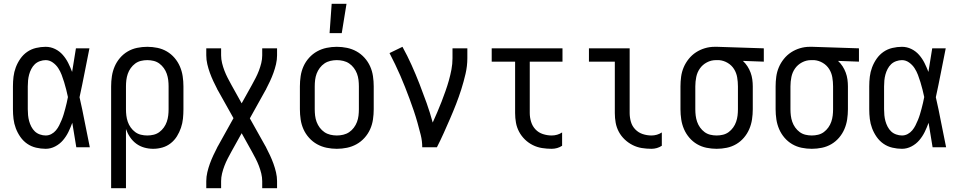

<svg xmlns="http://www.w3.org/2000/svg" viewBox="-20 -774 5040 1009"><path d="M220 8Q195 8 169.5 2Q144 -4 123 -18.5Q102 -33 87 -54.5Q72 -76 63 -100Q54 -124 51 -149Q48 -174 48 -200V-320Q48 -346 51 -371Q54 -396 63 -420Q72 -444 87 -465.5Q102 -487 123 -501.5Q144 -516 169.5 -522Q195 -528 220 -528Q246 -528 269.5 -516.5Q293 -505 310 -485.5Q327 -466 338.5 -443Q350 -420 359 -396Q364 -427 369 -458Q374 -489 379 -520H450Q437 -456 424.5 -391.5Q412 -327 398 -263Q413 -198 425.5 -132Q438 -66 452 0H381Q376 -32 370.5 -64Q365 -96 360 -128V-129Q351 -104 339.5 -80.5Q328 -57 311 -37Q294 -17 270 -4.5Q246 8 220 8ZM220 -62Q236 -62 250 -69.5Q264 -77 274 -89Q284 -101 291 -115Q298 -129 304 -143.5Q310 -158 314.5 -173Q319 -188 323 -203Q327 -218 330.5 -233Q334 -248 337 -264Q333 -283 328 -303Q323 -323 317 -342.5Q311 -362 304 -380.5Q297 -399 286 -416Q275 -433 257.5 -445.5Q240 -458 220 -458Q205 -458 189.5 -452.5Q174 -447 163 -436.5Q152 -426 144.5 -411.5Q137 -397 133 -382Q129 -367 127.5 -351.5Q126 -336 126 -320V-200Q126 -184 127.5 -168.5Q129 -153 133 -138Q137 -123 144.5 -108.5Q152 -94 163 -83.5Q174 -73 189.5 -67.5Q205 -62 220 -62Z M564 215V-320Q564 -347 568 -373.5Q572 -400 582.5 -424.5Q593 -449 610.5 -469.5Q628 -490 651 -503.5Q674 -517 700.5 -522.5Q727 -528 754 -528Q781 -528 807.5 -522.5Q834 -517 857 -503.5Q880 -490 897.5 -469.5Q915 -449 925.5 -424.5Q936 -400 940 -373.5Q944 -347 944 -320V-200Q944 -175 941.5 -150.5Q939 -126 931 -102.5Q923 -79 910 -58Q897 -37 877.5 -21.5Q858 -6 834 1Q810 8 785 8Q761 8 738 1.5Q715 -5 696 -19Q677 -33 663.5 -53Q650 -73 642 -96V215ZM754 -62Q771 -62 787.5 -66Q804 -70 817.5 -80Q831 -90 841 -104Q851 -118 856.5 -134Q862 -150 864 -166.5Q866 -183 866 -200V-320Q866 -337 864 -353.5Q862 -370 856.5 -386Q851 -402 841 -416Q831 -430 817.5 -440Q804 -450 787.5 -454Q771 -458 754 -458Q737 -458 720.5 -454Q704 -450 690.5 -440Q677 -430 667 -416Q657 -402 651.5 -386Q646 -370 644 -353.5Q642 -337 642 -320V-200Q642 -183 644 -166.5Q646 -150 651.5 -134Q657 -118 667 -104Q677 -90 690.5 -80Q704 -70 720.5 -66Q737 -62 754 -62Z M1064 215V178Q1064 155 1069.5 131.5Q1075 108 1083 86Q1091 64 1101 42.5Q1111 21 1122 0V-1Q1124 -3 1125 -5.5Q1126 -8 1128 -11L1207 -153L1128 -294Q1126 -297 1125 -299.5Q1124 -302 1122 -304V-305Q1111 -326 1101 -347.5Q1091 -369 1083 -391Q1075 -413 1069.5 -436.5Q1064 -460 1064 -483V-520H1142V-483Q1142 -463 1147 -442.5Q1152 -422 1159.5 -402.5Q1167 -383 1176.5 -364.5Q1186 -346 1196 -328L1250 -231L1304 -328Q1314 -346 1323.5 -364.5Q1333 -383 1340.5 -402.5Q1348 -422 1353 -442.5Q1358 -463 1358 -483V-520H1436V-483Q1436 -460 1430.5 -436.5Q1425 -413 1417 -391Q1409 -369 1399 -347.5Q1389 -326 1378 -305V-304Q1376 -302 1375 -299.5Q1374 -297 1372 -294L1293 -152L1372 -11Q1374 -8 1375 -5.5Q1376 -3 1378 -1V0Q1389 21 1399 42.5Q1409 64 1417 86Q1425 108 1430.5 131.5Q1436 155 1436 178V215H1358V178Q1358 158 1353 137.5Q1348 117 1340.5 97.5Q1333 78 1323.5 59.5Q1314 41 1304 23L1250 -74L1196 23Q1186 41 1176.5 59.5Q1167 78 1159.5 97.5Q1152 117 1147 137.5Q1142 158 1142 178V215Z M1750 8Q1723 8 1696.5 2.5Q1670 -3 1646.5 -16Q1623 -29 1604.5 -49.5Q1586 -70 1575 -94.5Q1564 -119 1560 -146Q1556 -173 1556 -200V-320Q1556 -347 1560 -374Q1564 -401 1575 -425.5Q1586 -450 1604.5 -470.5Q1623 -491 1646.5 -504Q1670 -517 1696.5 -522.5Q1723 -528 1750 -528Q1777 -528 1803.5 -522.5Q1830 -517 1853.5 -504Q1877 -491 1895.5 -470.5Q1914 -450 1925 -425.5Q1936 -401 1940 -374Q1944 -347 1944 -320V-200Q1944 -173 1940 -146Q1936 -119 1925 -94.5Q1914 -70 1895.5 -49.5Q1877 -29 1853.5 -16Q1830 -3 1803.5 2.5Q1777 8 1750 8ZM1750 -62Q1767 -62 1784 -66Q1801 -70 1815 -79.5Q1829 -89 1839.5 -103Q1850 -117 1856 -133Q1862 -149 1864 -166Q1866 -183 1866 -200V-320Q1866 -337 1864 -354Q1862 -371 1856 -387Q1850 -403 1839.5 -417Q1829 -431 1815 -440.5Q1801 -450 1784 -454Q1767 -458 1750 -458Q1733 -458 1716 -454Q1699 -450 1685 -440.5Q1671 -431 1660.5 -417Q1650 -403 1644 -387Q1638 -371 1636 -354Q1634 -337 1634 -320V-200Q1634 -183 1636 -166Q1638 -149 1644 -133Q1650 -117 1660.5 -103Q1671 -89 1685 -79.5Q1699 -70 1716 -66Q1733 -62 1750 -62ZM1712 -600 1723 -754H1801L1776 -600Z M2199 0Q2199 -33 2191 -65Q2183 -97 2174 -129Q2165 -161 2154.5 -192Q2144 -223 2132.5 -254Q2121 -285 2109 -315.5Q2097 -346 2084 -376Q2071 -406 2056.5 -436Q2042 -466 2027 -495L2095 -528Q2121 -481 2143 -432Q2165 -383 2184.5 -333Q2204 -283 2222 -232.5Q2240 -182 2254 -130Q2266 -157 2278 -184.5Q2290 -212 2300.5 -239.5Q2311 -267 2321 -295Q2331 -323 2339 -351.5Q2347 -380 2352.5 -409Q2358 -438 2358 -468V-520H2436V-468Q2436 -427 2426.5 -386Q2417 -345 2404.5 -305.5Q2392 -266 2377 -227.5Q2362 -189 2345.5 -151Q2329 -113 2312 -75Q2295 -37 2276 0Z M2879 8Q2854 8 2828.5 4Q2803 0 2780 -11.5Q2757 -23 2738.5 -41Q2720 -59 2708 -81.5Q2696 -104 2691.5 -129Q2687 -154 2687 -180V-450H2564V-520H2936V-450H2764V-180Q2764 -157 2771 -134Q2778 -111 2794 -94Q2810 -77 2833 -69.5Q2856 -62 2879 -62Q2894 -62 2908 -66Q2922 -70 2934 -78V-8Q2922 0 2908 4Q2894 8 2879 8Z M3404 8Q3378 8 3353 4Q3328 0 3305 -11.5Q3282 -23 3263 -41Q3244 -59 3232 -81.5Q3220 -104 3215.5 -129Q3211 -154 3211 -180V-450H3075V-520H3289V-180Q3289 -157 3295.5 -134Q3302 -111 3318.5 -94Q3335 -77 3357.5 -69.5Q3380 -62 3404 -62Q3418 -62 3432 -66Q3446 -70 3458 -78V-8Q3446 0 3432 4Q3418 8 3404 8Z M3746 8Q3719 8 3692.5 2.5Q3666 -3 3643 -16.5Q3620 -30 3602.5 -50.5Q3585 -71 3574.5 -95.5Q3564 -120 3560 -146.5Q3556 -173 3556 -200V-320Q3556 -346 3559.5 -371.5Q3563 -397 3573 -420.5Q3583 -444 3599.5 -464.5Q3616 -485 3637.5 -499Q3659 -513 3684 -520.5Q3709 -528 3735 -528H3750L3994 -520V-450L3884 -454Q3898 -441 3908 -425.5Q3918 -410 3924.5 -392.5Q3931 -375 3933.5 -356.5Q3936 -338 3936 -320V-200Q3936 -173 3932 -146.5Q3928 -120 3917.5 -95.5Q3907 -71 3889.5 -50.5Q3872 -30 3849 -16.5Q3826 -3 3799.5 2.5Q3773 8 3746 8ZM3746 -62Q3763 -62 3779.5 -66Q3796 -70 3809.5 -80Q3823 -90 3833 -104Q3843 -118 3848.5 -134Q3854 -150 3856 -166.5Q3858 -183 3858 -200V-320Q3858 -344 3854 -367.5Q3850 -391 3837.5 -411Q3825 -431 3804 -443.5Q3783 -456 3759 -458H3742Q3717 -458 3694.5 -446Q3672 -434 3658 -414Q3644 -394 3639 -369.5Q3634 -345 3634 -320V-200Q3634 -183 3636 -166.5Q3638 -150 3643.5 -134Q3649 -118 3659 -104Q3669 -90 3682.5 -80Q3696 -70 3712.5 -66Q3729 -62 3746 -62Z M4246 8Q4219 8 4192.5 2.5Q4166 -3 4143 -16.5Q4120 -30 4102.5 -50.5Q4085 -71 4074.5 -95.5Q4064 -120 4060 -146.5Q4056 -173 4056 -200V-320Q4056 -346 4059.5 -371.5Q4063 -397 4073 -420.5Q4083 -444 4099.5 -464.5Q4116 -485 4137.5 -499Q4159 -513 4184 -520.5Q4209 -528 4235 -528H4250L4494 -520V-450L4384 -454Q4398 -441 4408 -425.5Q4418 -410 4424.5 -392.5Q4431 -375 4433.5 -356.5Q4436 -338 4436 -320V-200Q4436 -173 4432 -146.5Q4428 -120 4417.5 -95.5Q4407 -71 4389.5 -50.5Q4372 -30 4349 -16.5Q4326 -3 4299.5 2.5Q4273 8 4246 8ZM4246 -62Q4263 -62 4279.5 -66Q4296 -70 4309.5 -80Q4323 -90 4333 -104Q4343 -118 4348.5 -134Q4354 -150 4356 -166.5Q4358 -183 4358 -200V-320Q4358 -344 4354 -367.5Q4350 -391 4337.5 -411Q4325 -431 4304 -443.5Q4283 -456 4259 -458H4242Q4217 -458 4194.5 -446Q4172 -434 4158 -414Q4144 -394 4139 -369.5Q4134 -345 4134 -320V-200Q4134 -183 4136 -166.5Q4138 -150 4143.5 -134Q4149 -118 4159 -104Q4169 -90 4182.5 -80Q4196 -70 4212.5 -66Q4229 -62 4246 -62Z M4720 8Q4695 8 4669.5 2Q4644 -4 4623 -18.5Q4602 -33 4587 -54.5Q4572 -76 4563 -100Q4554 -124 4551 -149Q4548 -174 4548 -200V-320Q4548 -346 4551 -371Q4554 -396 4563 -420Q4572 -444 4587 -465.5Q4602 -487 4623 -501.5Q4644 -516 4669.5 -522Q4695 -528 4720 -528Q4746 -528 4769.5 -516.5Q4793 -505 4810 -485.5Q4827 -466 4838.5 -443Q4850 -420 4859 -396Q4864 -427 4869 -458Q4874 -489 4879 -520H4950Q4937 -456 4924.5 -391.5Q4912 -327 4898 -263Q4913 -198 4925.5 -132Q4938 -66 4952 0H4881Q4876 -32 4870.5 -64Q4865 -96 4860 -128V-129Q4851 -104 4839.5 -80.5Q4828 -57 4811 -37Q4794 -17 4770 -4.5Q4746 8 4720 8ZM4720 -62Q4736 -62 4750 -69.5Q4764 -77 4774 -89Q4784 -101 4791 -115Q4798 -129 4804 -143.5Q4810 -158 4814.5 -173Q4819 -188 4823 -203Q4827 -218 4830.5 -233Q4834 -248 4837 -264Q4833 -283 4828 -303Q4823 -323 4817 -342.5Q4811 -362 4804 -380.5Q4797 -399 4786 -416Q4775 -433 4757.5 -445.5Q4740 -458 4720 -458Q4705 -458 4689.5 -452.5Q4674 -447 4663 -436.5Q4652 -426 4644.5 -411.5Q4637 -397 4633 -382Q4629 -367 4627.5 -351.5Q4626 -336 4626 -320V-200Q4626 -184 4627.5 -168.5Q4629 -153 4633 -138Q4637 -123 4644.5 -108.5Q4652 -94 4663 -83.5Q4674 -73 4689.5 -67.5Q4705 -62 4720 -62Z"/></svg>

Font: Iosevka Term Curly
Style: Regular
Weight: 400
Designer: Belleve Invis
Foundry: Belleve Invis
Version: Version 32.3.0